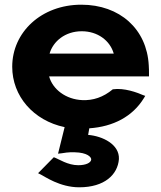

<svg xmlns="http://www.w3.org/2000/svg" viewBox="-20 -525 685 817"><path d="M464 -297H191C206 -349 257 -392 328 -392C395 -392 448 -353 464 -297ZM209 144 142 212 154 218C169 225 234 272 317 272C425 272 481 218 486 152C489 89 416 54 355 49L360 21C462 14 544 -29 592 -107L598 -117L587 -121C564 -131 509 -152 460 -145C419 -111 376 -97 330 -99C260 -102 204 -145 189 -200H614V-210C614 -222 614 -235 613 -247C605 -401 490 -505 326 -505C156 -505 32 -388 32 -241C32 -116 122 -12 255 16L227 129L244 127C252 126 268 122 298 123C350 124 370 143 368 155C366 167 347 178 313 178C268 178 231 152 209 144Z"/></svg>

Font: Bluebird
Style: SfBdExt
Weight: 700
Designer: Jasper
Foundry: Cannot Into Space Fonts
Version: Version 0.98